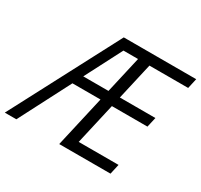

<svg xmlns="http://www.w3.org/2000/svg" viewBox="-179 -914 1160 1109"><g transform="rotate(30 401.5 -360.0)"><path d="M-29 0 349 -720H420L48 0ZM334 0 498 -720H574L410 0ZM376 0 391 -67H691L676 0ZM203 -342 218 -408H740L725 -342ZM353 -653 368 -720H832L817 -653Z"/></g></svg>

Font: Instrument Sans SemiCondensed
Style: Italic
Weight: 400
Width: 4
Italic angle: -13°
Designer: Rodrigo Fuenzalida
Foundry: fragTYPE
Version: Version 1.000;gftools[0.9.28]